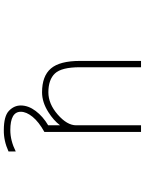

<svg xmlns="http://www.w3.org/2000/svg" viewBox="108 -672 783 1040"><g transform="rotate(90 500.0 -152.5)"><path d="M685.5 183.6Q742.2 183.6 800.8 154.3V193.4Q743.2 219.7 685.5 218.8Q609.4 218.8 580.6 190.9Q551.8 163.1 551.8 127Q551.8 85.9 581.5 46.4Q611.3 6.8 659.2 -21.5V-85.9Q632.8 -50.8 587.9 -22.5Q534.2 11.7 480.5 11.7Q392.6 11.7 351.6 -36.1Q310.5 -84 310.5 -193.4V-524.4H344.7V-193.4Q344.7 -93.8 378.4 -58.1Q412.1 -22.5 480.5 -22.5Q543 -22.5 601.1 -73.2Q659.2 -124 659.2 -172.9V-524.4H695.3V-1Q640.6 29.3 613.3 63Q585.9 96.7 585.9 127Q585.9 183.6 685.5 183.6Z"/></g></svg>

Font: GenEi Gothic M ExtraLight
Style: Regular
Weight: 200
Designer: o_tamon (Modified); [Source Han Sans]
Ryoko NISHIZUKA  (kana & ideographs); Paul D. Hunt (Latin, Greek & Cyrillic); Wenl
Version: Version 1.1a;Original Version 1.004